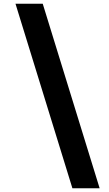

<svg xmlns="http://www.w3.org/2000/svg" viewBox="-20 -803 584 1029"><path d="M368 206 63 -783H209L514 206Z"/></svg>

Font: Be Vietnam ExtraBold
Style: Italic
Weight: 800
Italic angle: -9.778°
Designer: Gabriel Lam
Foundry: TypeRant
Version: Version 3.000